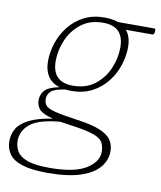

<svg xmlns="http://www.w3.org/2000/svg" viewBox="-124 -589 745 889"><g transform="rotate(10 248.0 -145.0)"><path d="M160 232.5Q83.5 232.5 40 218.2Q-3.5 204 -21.5 178Q-39.5 152 -39.5 117Q-39.5 85 -23.5 58.2Q-7.5 31.5 31.8 11.5Q71 -8.5 141 -19Q91 -32 76 -49.8Q61 -67.5 61 -93Q61 -118.5 77.8 -138Q94.5 -157.5 146 -168Q108.5 -179.5 90.5 -207.5Q72.5 -235.5 72.5 -277Q72.5 -320 86.8 -363.2Q101 -406.5 129.2 -442.5Q157.5 -478.5 199.2 -500.2Q241 -522 296 -522Q333 -522 360 -512H531.5Q537 -512 537 -503.5Q537 -483 526.5 -483H402.5Q426.5 -454 426.5 -405.5Q426.5 -362.5 412.2 -319.2Q398 -276 369.5 -240Q341 -204 299.5 -182.2Q258 -160.5 203 -160.5Q188.5 -160.5 175.5 -162Q126.5 -155.5 109.5 -140.5Q92.5 -125.5 92.5 -103.5Q92.5 -84 103.5 -72Q114.5 -60 149.2 -51.5Q184 -43 254.5 -33Q325 -23.5 363 -7Q401 9.5 415.5 32Q430 54.5 430 84Q430 125.5 402 159.2Q374 193 314.5 212.8Q255 232.5 160 232.5ZM205 -185.5Q267 -185.5 308.2 -217.5Q349.5 -249.5 370.5 -298.5Q391.5 -347.5 391.5 -397.5Q391.5 -497 294 -497Q232.5 -497 191 -465Q149.5 -433 128.5 -384Q107.5 -335 107.5 -285Q107.5 -185.5 205 -185.5ZM-2 109.5Q-2 137.5 11.8 160Q25.5 182.5 61.5 195.2Q97.5 208 164 208Q281 208 335.8 174.2Q390.5 140.5 390.5 93.5Q390.5 65.5 379.2 47.5Q368 29.5 333.2 17.8Q298.5 6 227 -3.5Q199.5 -7 177.5 -11Q77 -2 37.5 30.5Q-2 63 -2 109.5Z"/></g></svg>

Font: Newsreader Caption ExtraLight
Style: Italic
Weight: 275
Italic angle: -17°
Designer: Hugues Gentile
Foundry: Production Type
Version: Version 1.001